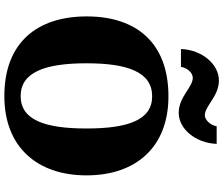

<svg xmlns="http://www.w3.org/2000/svg" viewBox="-90 -900 1001 860"><g transform="rotate(90 410.0 -470.5)"><path d="M486 -771C557 -771 621 -845 625 -941H546C542 -914 518 -888 497 -888C455 -888 412 -951 341 -951C269 -951 204 -877 200 -781H280C284 -808 306 -834 329 -834C372 -834 414 -771 486 -771ZM411 10C639 10 766 -137 766 -358C766 -580 639 -725 412 -725C171 -725 54 -580 54 -359C54 -137 171 10 411 10ZM411 -63C304 -63 264 -172 264 -358C264 -544 304 -652 412 -652C518 -652 556 -544 556 -358C556 -172 518 -63 411 -63Z"/></g></svg>

Font: Noto Serif Thai Black
Style: Regular
Weight: 900
Designer: Monotype Design Team
Foundry: Monotype Imaging Inc.
Version: Version 2.002